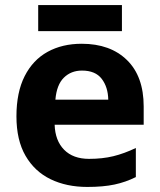

<svg xmlns="http://www.w3.org/2000/svg" viewBox="-20 -729 631 759"><path d="M303 -556Q416 -556 482 -491.5Q548 -427 548 -308V-236H196Q198 -173 233.5 -137Q269 -101 332 -101Q385 -101 428 -111.5Q471 -122 517 -144V-29Q477 -9 432.5 0.5Q388 10 325 10Q243 10 180 -20.5Q117 -51 81 -113Q45 -175 45 -269Q45 -364 77.5 -428Q110 -492 168 -524Q226 -556 303 -556ZM304 -450Q261 -450 232.5 -422Q204 -394 199 -335H408Q407 -385 382 -417.5Q357 -450 304 -450ZM462 -709V-606H131V-709Z"/></svg>

Font: Noto IKEA Arabic
Style: Bold
Weight: 700
Designer: Monotype Design Team
Foundry: Monotype Imaging Inc.
Version: Version 1.200